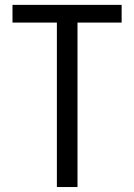

<svg xmlns="http://www.w3.org/2000/svg" viewBox="-20 -753 540 773"><path d="M209 0V-662.1H30.3V-733.4H469.7V-662.1H292V0Z"/></svg>

Font: GenEi Gothic M SemiLight
Style: Regular
Weight: 350
Designer: o_tamon (Modified); [Source Han Sans]
Ryoko NISHIZUKA  (kana & ideographs); Paul D. Hunt (Latin, Greek & Cyrillic); Wenl
Version: Version 1.1a;Original Version 1.004